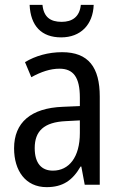

<svg xmlns="http://www.w3.org/2000/svg" viewBox="-20 -761 500 791"><path d="M366 -741H313C308 -691 277 -671 234 -671C187 -671 160 -691 155 -741H102C106 -654 151 -607 232 -607C312 -607 363 -659 366 -741ZM236 -546C179 -546 126 -531 83 -505L109 -443C149 -465 187 -478 225 -478C282 -478 309 -443 309 -359V-324L239 -321C107 -316 38 -256 38 -150C38 -58 85 10 172 10C239 10 279 -18 312 -75H315L329 0H391V-363C391 -483 345 -546 236 -546ZM252 -262 309 -265V-213C309 -113 264 -58 198 -58C152 -58 123 -87 123 -151C123 -220 160 -258 252 -262Z"/></svg>

Font: Noto Sans Myanmar UI Condensed
Style: Regular
Weight: 400
Width: 3
Designer: Monotype Design Team
Foundry: Monotype Imaging Inc.
Version: Version 2.103